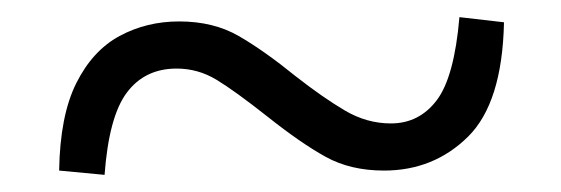

<svg xmlns="http://www.w3.org/2000/svg" viewBox="-20 -503 655 224"><path d="M325 -414Q357 -389 382.5 -374Q408 -359 436 -359Q469 -359 489.5 -386Q510 -413 516 -483L568 -477Q566 -383 526 -343.5Q486 -304 428 -304Q389 -304 360 -320Q331 -336 292 -367Q254 -397 232.5 -410Q211 -423 186 -423Q149 -423 128 -395Q107 -367 102 -299L49 -304Q50 -368 69 -406Q88 -444 119.5 -461Q151 -478 189 -478Q229 -478 258.5 -461Q288 -444 325 -414Z"/></svg>

Font: Early Summer Mincho Heavy
Style: Regular
Weight: 900
Designer: GuiWonder
Version: Version 1.002